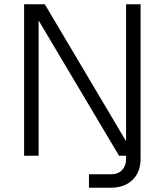

<svg xmlns="http://www.w3.org/2000/svg" viewBox="-20 -730 772 900"><path d="M93 0V-710H190L571 -68V-710H639V15Q639 76 601.5 113Q564 150 498 150H397V87H499Q534 87 552.5 67Q571 47 571 15V0H538L161 -634V0Z"/></svg>

Font: Geist Light
Style: Regular
Weight: 400
Designer: Basement.studio, Andrés Briganti, Mateo Zaragoza
Foundry: Basement.studio, Vercel, Andrés Briganti, Guido Ferreyra, Mateo Zaragoza
Version: Version 1.401